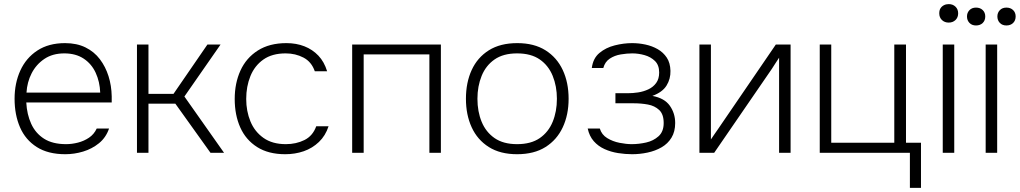

<svg xmlns="http://www.w3.org/2000/svg" viewBox="-20 -744 4966 935"><path d="M298 7Q214 7 159 -28Q104 -63 77.5 -124Q51 -185 51 -263Q51 -339 79 -400.5Q107 -462 162 -498Q217 -534 297 -534Q354 -534 396.5 -513Q439 -492 466.5 -455.5Q494 -419 508.5 -373Q523 -327 524 -275Q524 -268 524 -260.5Q524 -253 524 -245H108Q111 -187 132 -141Q153 -95 194.5 -68.5Q236 -42 302 -42Q330 -42 359.5 -49.5Q389 -57 413.5 -73.5Q438 -90 451 -118H511Q496 -74 462 -46.5Q428 -19 385 -6Q342 7 298 7ZM109 -293H468Q466 -346 446 -389.5Q426 -433 387.5 -458.5Q349 -484 293 -484Q236 -484 196 -457Q156 -430 134 -387Q112 -344 109 -293Z M647 0V-527H703V-287H825L990 -527H1054L878 -274L1071 0H1005L834 -239H703V0Z M1369 7Q1287 7 1232 -28Q1177 -63 1150 -123.5Q1123 -184 1123 -262Q1123 -339 1151 -400.5Q1179 -462 1235.5 -498Q1292 -534 1375 -534Q1423 -534 1462.5 -518.5Q1502 -503 1530.5 -473Q1559 -443 1573 -397H1513Q1497 -443 1458 -463.5Q1419 -484 1371 -484Q1305 -484 1262.5 -454Q1220 -424 1199.5 -373.5Q1179 -323 1179 -262Q1179 -203 1199.5 -153Q1220 -103 1263 -72.5Q1306 -42 1372 -42Q1422 -42 1462.5 -62Q1503 -82 1520 -129H1580Q1565 -83 1533 -52.5Q1501 -22 1459 -7.5Q1417 7 1369 7Z M1695 0V-527H2127V0H2071V-479H1751V0Z M2498 7Q2416 7 2360.5 -28Q2305 -63 2277 -124Q2249 -185 2249 -263Q2249 -342 2277 -403Q2305 -464 2360.5 -499Q2416 -534 2499 -534Q2581 -534 2636.5 -499Q2692 -464 2720.5 -403Q2749 -342 2749 -263Q2749 -185 2720.5 -124Q2692 -63 2636.5 -28Q2581 7 2498 7ZM2498 -42Q2566 -42 2608.5 -71.5Q2651 -101 2671.5 -151Q2692 -201 2692 -263Q2692 -324 2671.5 -374.5Q2651 -425 2608.5 -454.5Q2566 -484 2498 -484Q2431 -484 2388.5 -454.5Q2346 -425 2325.5 -374.5Q2305 -324 2305 -263Q2305 -201 2325.5 -151Q2346 -101 2388.5 -71.5Q2431 -42 2498 -42Z M3058 7Q3025 7 2990 1.5Q2955 -4 2924 -18Q2893 -32 2871.5 -56.5Q2850 -81 2842 -118H2901Q2910 -88 2937 -71.5Q2964 -55 2997 -48.5Q3030 -42 3056 -42Q3091 -42 3126.5 -50Q3162 -58 3187 -80.5Q3212 -103 3212 -145Q3212 -188 3190 -208.5Q3168 -229 3135 -235Q3102 -241 3066 -241H2977V-290H3037Q3062 -290 3088 -294Q3114 -298 3137.5 -309Q3161 -320 3175.5 -340Q3190 -360 3190 -391Q3190 -427 3169.5 -447Q3149 -467 3119 -475.5Q3089 -484 3059 -484Q3033 -484 3003 -479Q2973 -474 2949.5 -458.5Q2926 -443 2918 -413H2862Q2868 -460 2899 -486Q2930 -512 2973.5 -523Q3017 -534 3058 -534Q3091 -534 3123.5 -527Q3156 -520 3183 -504.5Q3210 -489 3227 -463.5Q3244 -438 3245 -399Q3246 -360 3226 -327.5Q3206 -295 3157 -277Q3216 -266 3242 -229Q3268 -192 3268 -145Q3268 -103 3250 -73.5Q3232 -44 3201.5 -26.5Q3171 -9 3133.5 -1Q3096 7 3058 7Z M3386 0V-527H3442V-65Q3450 -77 3459 -90Q3468 -103 3475 -113L3758 -527H3830V0H3774V-463Q3765 -449 3756 -435.5Q3747 -422 3739 -409L3458 0Z M4411 171V0H3972V-527H4028V-49H4335V-527H4392V-49H4465V171Z M4571 0V-527H4627V0ZM4600 -634Q4580 -634 4567 -646.5Q4554 -659 4554 -679Q4554 -694 4560 -703.5Q4566 -713 4576.5 -718.5Q4587 -724 4600 -724Q4620 -724 4633 -711.5Q4646 -699 4646 -679Q4646 -659 4633 -646.5Q4620 -634 4600 -634Z M4780 0V-527H4836V0ZM4733 -620Q4713 -620 4701 -632.5Q4689 -645 4689 -664Q4689 -682 4701 -694.5Q4713 -707 4733 -707Q4753 -707 4765.5 -695Q4778 -683 4778 -664Q4778 -644 4765.5 -632Q4753 -620 4733 -620ZM4881 -620Q4861 -620 4849 -632.5Q4837 -645 4837 -664Q4837 -682 4849 -694.5Q4861 -707 4881 -707Q4901 -707 4913.5 -695Q4926 -683 4926 -664Q4926 -644 4913.5 -632Q4901 -620 4881 -620Z"/></svg>

Font: Onest ExtraLight
Style: Regular
Weight: 250
Designer: Dmitri Voloshin, Andrey Kudryavtsev
Foundry: Dmitri Voloshin, Andrey Kudryavtsev
Version: Version 1.000;gftools[0.9.33]